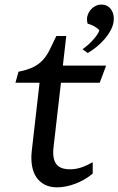

<svg xmlns="http://www.w3.org/2000/svg" viewBox="-20 -802 513 832"><path d="M337.4 -588.9Q348.6 -596.2 360.6 -606.7Q372.6 -617.2 382.8 -628.7Q393.1 -640.1 400.6 -651.1Q408.2 -662.1 410.6 -670.9Q406.7 -675.3 401.1 -679.7Q395.5 -684.1 388.4 -688Q381.3 -691.9 374 -694.8Q366.7 -697.8 359.9 -699.2Q358.4 -703.1 357.7 -709Q356.9 -714.8 356.9 -719.7Q356.9 -729.5 361.3 -740.5Q365.7 -751.5 373.8 -760.7Q381.8 -770 393.8 -776.1Q405.8 -782.2 420.4 -782.2Q432.6 -782.2 442.6 -777.3Q452.6 -772.5 459.2 -764.2Q465.8 -755.9 469.5 -744.9Q473.1 -733.9 473.1 -721.2Q473.1 -697.3 461.4 -674.3Q449.7 -651.4 432.4 -631.6Q415 -611.8 395.5 -596.4Q376 -581.1 359.9 -572.3ZM151.4 -443.4H46.9L60.1 -491.2Q99.1 -499 123.5 -511Q147.9 -522.9 164.8 -541Q181.6 -559.1 194.6 -584.7Q207.5 -610.4 224.1 -646H267.1L252.4 -517.6H439.9L412.1 -443.4H244.1L211.9 -163.1Q206.5 -115.2 223.4 -91.8Q240.2 -68.4 283.2 -68.4Q307.6 -68.4 330.8 -75.9Q354 -83.5 381.8 -99.1V-49.8Q364.3 -35.2 344.7 -23.9Q325.2 -12.7 305.2 -5.4Q285.2 2 265.4 5.9Q245.6 9.8 228 9.8Q195.8 9.8 173.1 -2.2Q150.4 -14.2 136.7 -35.4Q123 -56.6 118.4 -85.7Q113.8 -114.7 117.7 -148.4Z"/></svg>

Font: Proza Libre
Style: Italic
Weight: 400
Designer: Jasper de Waard
Foundry: Jasper de Waard
Version: Version 1.000; ttfautohint (v1.4.1.8-43bc)